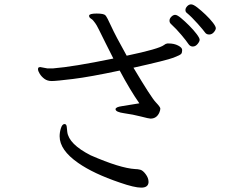

<svg xmlns="http://www.w3.org/2000/svg" viewBox="-20 -816 1040 879"><path d="M834 -758Q858 -738 885 -707.5Q912 -677 918.5 -667.5Q925 -658 937.5 -658Q950 -658 959 -668.5Q968 -679 968 -687Q968 -695 954.5 -712.5Q941 -730 921 -749Q901 -768 883 -782Q865 -796 855 -796Q845 -796 837 -787.5Q829 -779 829 -770.5Q829 -762 834 -758ZM388 -745V-743Q388 -736 396 -731Q404 -726 407.5 -721Q411 -716 416 -710Q421 -704 433 -680Q445 -656 463.5 -618.5Q482 -581 499 -548Q314 -510 224 -503H196L164 -509L159 -508Q154 -507 154 -499Q154 -491 162 -478Q170 -465 183.5 -455Q197 -445 217 -445Q237 -445 314.5 -454.5Q392 -464 528 -493Q576 -403 618 -343L538 -330Q509 -326 509 -316Q509 -303 549 -297.5Q589 -292 625.5 -282.5Q662 -273 669 -273Q698 -273 710 -302Q714 -312 714 -319Q714 -326 693 -348Q672 -370 591 -506Q743 -540 774.5 -552Q806 -564 810 -570Q814 -576 814 -587Q814 -598 795.5 -607.5Q777 -617 753 -617H746Q738 -616 731 -610Q708 -592 560 -561Q508 -654 489 -696Q470 -738 462.5 -746Q455 -754 422.5 -754Q390 -754 388 -745ZM763 -706Q787 -684 810.5 -656Q834 -628 842 -615.5Q850 -603 862.5 -603Q875 -603 884.5 -614.5Q894 -626 894 -634Q894 -642 880 -660.5Q866 -679 846 -699Q826 -719 808.5 -733.5Q791 -748 782 -748Q773 -748 764.5 -739.5Q756 -731 756 -721.5Q756 -712 763 -706ZM660 19V16Q660 -1 647 -18.5Q634 -36 622 -39Q610 -42 599 -42Q530 -46 395 -105Q295 -156 288 -212Q287 -225 285.5 -236Q284 -247 277 -248H275Q265 -248 259 -229.5Q253 -211 253 -192Q253 -129 338 -70Q408 -21 529 20Q595 43 626.5 43Q658 43 660 19Z"/></svg>

Font: LXGW WenKai Mono TC
Style: Regular
Weight: 400
Designer: LXGW / Fontworks Inc.
Foundry: LXGW / Fontworks Inc.
Version: Version 1.330